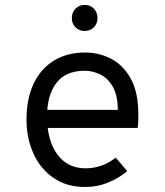

<svg xmlns="http://www.w3.org/2000/svg" viewBox="-20 -732 656 764"><path d="M318.2 12Q244.9 12 192.8 -24.1Q140.6 -60.1 113.1 -120.9Q85.5 -181.8 85.5 -256Q85.5 -340.5 114.4 -400.2Q143.2 -460 195.6 -491.5Q247.9 -523 318.2 -523Q376 -523 424.2 -497Q472.5 -471 501.5 -416.8Q530.5 -362.5 530.5 -277.2Q530.5 -267.9 530.2 -254.1Q529.9 -240.2 528 -223H149.5V-294.8H449Q448.1 -356 427.2 -389.8Q406.4 -423.6 376.3 -437.1Q346.2 -450.5 318.2 -450.5Q240.6 -450.5 203.9 -401.2Q167.2 -352 167.2 -269.2Q167.2 -173.5 207.9 -117.9Q248.6 -62.2 320.8 -62.2Q351.4 -62.2 381.5 -72.2Q411.6 -82.1 440.5 -104.8L486.2 -51.2Q454.6 -24.1 411.3 -6.1Q368 12 318.2 12ZM316.8 -608.8Q295 -608.8 280.4 -623.5Q265.8 -638.3 265.8 -660Q265.8 -682.4 280.4 -697.5Q295 -712.5 316.8 -712.5Q339.2 -712.5 353.6 -697.5Q368 -682.4 368 -660Q368 -638.3 353.6 -623.5Q339.2 -608.8 316.8 -608.8Z"/></svg>

Font: Overpass Mono Light
Style: Regular
Weight: 300
Monospace: yes
Designer: Delve Withrington, Dave Bailey
Foundry: Delve Fonts LLC
Version: Version 4.000